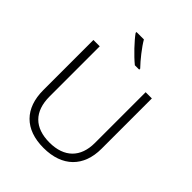

<svg xmlns="http://www.w3.org/2000/svg" viewBox="-261 -1091 1245 1245"><g transform="rotate(45 361.0 -469.0)"><path d="M322 -948H254V-940C283 -899 350 -828 399 -788H439V-797C401 -836 347 -904 322 -948ZM629 -252V-714H572V-248C572 -118 497 -42 362 -42C225 -42 151 -116 151 -254V-714H93V-254C93 -88 187 10 359 10C531 10 629 -89 629 -252Z"/></g></svg>

Font: Noto Sans Ethiopic Light
Style: Regular
Weight: 300
Designer: Monotype Design Team
Foundry: Monotype Imaging Inc.
Version: Version 2.102